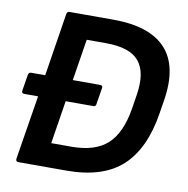

<svg xmlns="http://www.w3.org/2000/svg" viewBox="-75 -728 786 802"><g transform="rotate(10 318.0 -327.5)"><path d="M55 0Q43 0 44 -12L88 -285H30Q17 -285 19 -297L30 -365Q32 -377 42 -377H102L144 -643Q146 -655 156 -655H341Q497 -655 565 -581Q633 -507 609 -359L600 -303Q576 -150 494.5 -75Q413 0 258 0ZM176 -102H262Q362 -102 414 -149.5Q466 -197 483 -301L493 -364Q508 -459 469.5 -506Q431 -553 328 -553H247L219 -377H335Q347 -377 345 -365L334 -297Q333 -285 323 -285H205Z"/></g></svg>

Font: Sofia Sans
Style: Bold Italic
Weight: 700
Italic angle: -9°
Designer: Botio Nikoltchev, Ani Petrova
Foundry: lettersoup
Version: Version 4.101; ttfautohint (v1.8.4.7-5d5b)